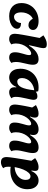

<svg xmlns="http://www.w3.org/2000/svg" viewBox="1513 -2328 1015 4081"><g transform="rotate(90 2020.5 -287.5)"><path d="M323 25Q193 25 119 -44Q45 -113 45 -235Q45 -315 73.5 -381.5Q102 -448 153.5 -497Q205 -546 275 -573Q345 -600 429 -600Q515 -600 566 -568Q617 -536 617 -483Q617 -440 588 -412.5Q559 -385 513 -385Q470 -385 434.5 -409.5Q399 -434 379 -477Q341 -463 310 -426.5Q279 -390 261 -339.5Q243 -289 243 -233Q243 -160 268 -119Q293 -78 338 -78Q373 -78 402 -98Q431 -118 449.5 -152Q468 -186 469 -227Q529 -227 560.5 -205Q592 -183 592 -141Q592 -95 556 -57Q520 -19 459 3Q398 25 323 25Z M815 25Q752 25 725 -7Q698 -39 698 -99Q698 -123 704.5 -168.5Q711 -214 721 -272Q731 -330 743 -393Q755 -456 766.5 -515.5Q778 -575 787 -622L731 -702Q773 -733 822.5 -754Q872 -775 918 -775Q965 -775 984 -758.5Q1003 -742 1003 -704Q1003 -675 993 -628.5Q983 -582 968.5 -524Q954 -466 941 -401L951 -396Q992 -466 1038 -511Q1084 -556 1134 -578Q1184 -600 1235 -600Q1296 -600 1326 -570.5Q1356 -541 1356 -479Q1356 -439 1347 -394.5Q1338 -350 1326.5 -303Q1315 -256 1306 -209Q1297 -162 1297 -115Q1297 -85 1302.5 -61.5Q1308 -38 1318 -24Q1265 25 1208 25Q1145 25 1118 -7Q1091 -39 1091 -99Q1091 -141 1100 -183Q1109 -225 1121 -264.5Q1133 -304 1142 -339Q1151 -374 1151 -401Q1151 -421 1143.5 -432Q1136 -443 1117 -443Q1090 -443 1054 -419Q1018 -395 983.5 -351.5Q949 -308 926.5 -248Q904 -188 904 -115Q904 -85 909.5 -61.5Q915 -38 925 -24Q872 25 815 25Z M1628 25Q1572 25 1529.5 -4Q1487 -33 1464 -86Q1441 -139 1441 -210Q1441 -297 1470 -368.5Q1499 -440 1552 -492Q1605 -544 1678 -572Q1751 -600 1840 -600Q1882 -600 1919 -592Q1925 -579 1928 -557Q1931 -535 1931 -509Q1871 -509 1818 -488.5Q1765 -468 1725 -432Q1685 -396 1662 -349Q1639 -302 1639 -249Q1639 -200 1659.5 -173.5Q1680 -147 1717 -147Q1791 -147 1835 -235Q1879 -323 1898 -509Q1925 -543 1957 -559Q1989 -575 2029 -575Q2064 -575 2083 -554.5Q2102 -534 2102 -496Q2102 -470 2092.5 -425.5Q2083 -381 2070.5 -327.5Q2058 -274 2048.5 -218.5Q2039 -163 2039 -115Q2039 -50 2070 -24Q2040 0 2007.5 12.5Q1975 25 1941 25Q1890 25 1862.5 -4.5Q1835 -34 1835 -87Q1835 -95 1836 -104Q1837 -113 1838 -123L1828 -128Q1800 -56 1746.5 -15.5Q1693 25 1628 25Z M2319 25Q2256 25 2229 -7Q2202 -39 2202 -99Q2202 -116 2206 -147.5Q2210 -179 2216.5 -219.5Q2223 -260 2231.5 -303.5Q2240 -347 2248.5 -388.5Q2257 -430 2265 -464L2213 -544Q2254 -567 2301.5 -583.5Q2349 -600 2398 -600Q2440 -600 2460 -579.5Q2480 -559 2480 -524Q2480 -498 2473 -470Q2466 -442 2457 -422L2467 -417Q2526 -518 2591 -559Q2656 -600 2729 -600Q2782 -600 2816 -573.5Q2850 -547 2850 -488Q2850 -474 2847.5 -457.5Q2845 -441 2840 -422L2850 -417Q2909 -518 2974 -559Q3039 -600 3112 -600Q3173 -600 3203 -570.5Q3233 -541 3233 -479Q3233 -439 3224 -394.5Q3215 -350 3203.5 -303Q3192 -256 3183 -209Q3174 -162 3174 -115Q3174 -85 3179.5 -61.5Q3185 -38 3195 -24Q3142 25 3085 25Q3022 25 2995 -4.5Q2968 -34 2968 -89Q2968 -135 2977 -178.5Q2986 -222 2998 -262Q3010 -302 3019 -336.5Q3028 -371 3028 -398Q3028 -419 3020.5 -431Q3013 -443 2994 -443Q2967 -443 2932.5 -419Q2898 -395 2865.5 -351.5Q2833 -308 2812 -248Q2791 -188 2791 -115Q2791 -85 2796.5 -61.5Q2802 -38 2812 -24Q2759 25 2702 25Q2639 25 2612 -4.5Q2585 -34 2585 -89Q2585 -135 2594 -178.5Q2603 -222 2615 -262Q2627 -302 2636 -336.5Q2645 -371 2645 -398Q2645 -419 2637.5 -431Q2630 -443 2611 -443Q2584 -443 2549.5 -419Q2515 -395 2482.5 -351.5Q2450 -308 2429 -248Q2408 -188 2408 -115Q2408 -85 2413.5 -61.5Q2419 -38 2429 -24Q2376 25 2319 25Z M3603 0Q3561 0 3524 -8Q3518 -23 3515 -44.5Q3512 -66 3512 -91Q3596 -91 3662 -122Q3728 -153 3766 -206Q3804 -259 3804 -326Q3804 -375 3783.5 -401.5Q3763 -428 3726 -428Q3689 -428 3651.5 -387.5Q3614 -347 3584 -276Q3554 -205 3536 -114L3534 -478L3616 -447Q3645 -519 3697.5 -559.5Q3750 -600 3815 -600Q3872 -600 3914 -571Q3956 -542 3979 -489Q4002 -436 4002 -365Q4002 -284 3973 -217Q3944 -150 3891 -101.5Q3838 -53 3765 -26.5Q3692 0 3603 0ZM3431 200Q3372 200 3345 170Q3318 140 3318 76Q3318 58 3324 8Q3330 -42 3341 -113.5Q3352 -185 3366.5 -271Q3381 -357 3397 -447L3341 -527Q3388 -562 3437.5 -581Q3487 -600 3528 -600Q3574 -600 3593.5 -583.5Q3613 -567 3613 -529Q3613 -499 3604 -453Q3595 -407 3582 -349.5Q3569 -292 3555.5 -227Q3542 -162 3533 -93.5Q3524 -25 3524 43Q3524 83 3530.5 106Q3537 129 3555 151Q3530 173 3496.5 186.5Q3463 200 3431 200Z"/></g></svg>

Font: Lemonada
Style: Regular
Weight: 400
Designer: Mohamed Gaber (Arabic), Eduardo Tunni (Latin)
Foundry: Kief Type Foundry
Version: Version 4.005